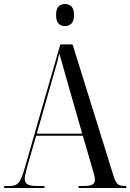

<svg xmlns="http://www.w3.org/2000/svg" viewBox="-20 -935 648 955"><path d="M1 0V-10H30Q58 -10 72 -25.5Q86 -41 100 -89L280 -714H341L545 -59Q554 -30 565 -20Q576 -10 600 -10H608V0H371V-10H398Q429 -10 440.5 -17.5Q452 -25 452 -41Q452 -52 448 -67Q444 -82 439 -98L392 -260H160L117 -112Q112 -92 107.5 -74.5Q103 -57 103 -45Q103 -26 117 -18Q131 -10 164 -10H201V0ZM163 -270H389L321 -507Q302 -574 292 -609.5Q282 -645 275 -669Q269 -642 264 -623.5Q259 -605 253 -585.5Q247 -566 239 -537ZM303 -805Q283 -805 271 -818Q259 -831 259 -860Q259 -890 271 -902.5Q283 -915 303 -915Q323 -915 335.5 -902.5Q348 -890 348 -860Q348 -831 335.5 -818Q323 -805 303 -805Z"/></svg>

Font: Noto Serif Display Condensed
Style: Regular
Weight: 400
Width: 3
Designer: Monotype Design Team
Foundry: Monotype Imaging Inc.
Version: Version 2.009